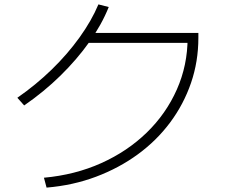

<svg xmlns="http://www.w3.org/2000/svg" viewBox="-20 -826 1040 874"><path d="M180 -17Q322 -30 441 -83.5Q560 -137 648 -222.5Q736 -308 785 -418.5Q834 -529 834 -654L855 -631H368V-676H883V-654Q883 -546 849.5 -448.5Q816 -351 754.5 -268.5Q693 -186 607.5 -123.5Q522 -61 417 -21.5Q312 18 192 28ZM59 -381Q144 -440 215.5 -509.5Q287 -579 342 -655.5Q397 -732 428 -806L475 -794Q443 -714 386.5 -634.5Q330 -555 255 -481.5Q180 -408 90 -346Z"/></svg>

Font: M PLUS 2 Thin Light
Style: Regular
Weight: 300
Version: Version 1.001